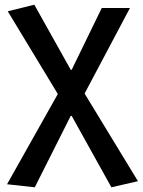

<svg xmlns="http://www.w3.org/2000/svg" viewBox="-20 -584 607 817"><path d="M128 213 281 -91H285L454 213L567 187L340 -186L533 -550H413L285 -287H281L126 -564L13 -536L226 -184L10 200Z"/></svg>

Font: Source Han Sans KR Medium
Style: Regular
Weight: 500
Designer: Ryoko NISHIZUKA (kana & ideographs); Paul D. Hunt (Latin, Greek & Cyrillic); Wenlong ZHANG (bopomofo); Sandoll Communica
Foundry: Adobe Systems Incorporated
Version: Version 1.001;PS 1.001;hotconv 1.0.78;makeotf.lib2.5.61930